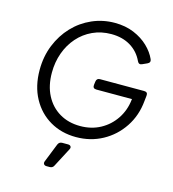

<svg xmlns="http://www.w3.org/2000/svg" viewBox="-139 -872 1106 1226"><g transform="rotate(15 413.5 -258.5)"><path d="M415 12Q319 12 243.5 -32Q168 -76 124.5 -156Q81 -236 81 -343Q81 -432 111.5 -507.5Q142 -583 195 -639Q248 -695 318.5 -726Q389 -757 468 -757Q539 -757 595 -733.5Q651 -710 690 -672.5Q729 -635 748 -592Q757 -571 735 -561L704 -547Q683 -537 673 -559Q646 -617 592.5 -649.5Q539 -682 465 -682Q398 -682 342 -656Q286 -630 245.5 -584Q205 -538 183 -477Q161 -416 161 -346Q161 -260 194 -196.5Q227 -133 286 -98Q345 -63 423 -63Q497 -63 556 -95Q615 -127 652.5 -183Q690 -239 698 -310L699 -315H464Q438 -315 441 -340L444 -363Q447 -385 469 -385H760Q786 -385 783 -360L779 -323Q770 -226 719.5 -150Q669 -74 590 -31Q511 12 415 12ZM283 240Q270 240 264.5 232Q259 224 264 212L313 89Q321 70 341 70H379Q393 70 398 78.5Q403 87 396 99L331 223Q323 240 303 240Z"/></g></svg>

Font: Pitagon Sans Text
Style: Italic
Weight: 400
Italic angle: -8°
Designer: Travis Tran
Foundry: Pitagon
Version: Version 1.001; ttfautohint (v1.8.4.7-5d5b);gftools[0.9.26]